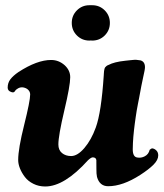

<svg xmlns="http://www.w3.org/2000/svg" viewBox="-20 -692 614 721"><path d="M315.9 -672.4H320.8H326.2Q354 -672.4 373.3 -653.1Q392.6 -633.8 392.6 -606Q392.6 -578.1 373.3 -558.8Q354 -539.6 326.2 -539.6Q322.3 -539.6 320.8 -540Q319.3 -539.6 315.9 -539.6Q288.1 -539.6 268.8 -558.8Q249.5 -578.1 249.5 -606Q249.5 -633.8 268.8 -653.1Q288.1 -672.4 315.9 -672.4ZM149.9 8.3Q125.5 8.3 105.5 -1.7Q85.4 -11.7 73.5 -27.3Q61.5 -43 54.9 -59.6Q48.3 -76.2 48.3 -91.3Q48.3 -133.3 70.8 -223.1Q93.3 -313 93.3 -337.4Q93.3 -348.6 84 -356.4Q77.6 -361.8 66.9 -363.8Q57.1 -365.2 48.1 -360.4Q39.1 -355.5 36.1 -349.6Q31.7 -342.8 22.9 -346.2Q8.8 -350.6 8.8 -362.8Q8.8 -380.9 19 -394.3Q29.3 -407.7 49.3 -421.4Q119.1 -466.8 171.9 -466.8Q200.7 -466.8 223.1 -446.8Q243.7 -427.7 243.7 -401.9Q243.7 -370.6 221.4 -276.6Q199.2 -182.6 199.2 -149.4Q199.2 -128.4 212.9 -117.2Q226.6 -106 247.1 -106Q271 -106 296.9 -136.2Q322.8 -166.5 339.8 -213.4Q360.4 -270 369.6 -408.7Q369.6 -411.1 370.1 -417Q370.6 -422.9 370.8 -425.3Q371.1 -427.7 372.1 -432.1Q373 -436.5 374.8 -439Q376.5 -441.4 379.9 -444.1Q383.3 -446.8 387.7 -448.2Q408.7 -459.5 450.2 -463.9Q454.6 -464.4 470.7 -466.1Q486.8 -467.8 490.7 -467.5Q494.6 -467.3 507.8 -465.3Q524.4 -460.4 524.4 -439.5Q524.4 -434.6 522.7 -425.8Q521 -417 517.3 -400.4Q513.7 -383.8 510.7 -368.7Q510.3 -365.7 506.8 -347.7Q503.4 -329.6 502.4 -324.2Q501.5 -318.8 498 -301.8Q494.6 -284.7 493.4 -276.9Q492.2 -269 489.7 -252.9Q487.3 -236.8 486.1 -227.3Q484.9 -217.8 483.2 -203.4Q481.4 -189 480.7 -178.2Q480 -167.5 479.2 -155Q478.5 -142.6 478.5 -131.3Q478.5 -103 495.1 -100.6Q509.8 -97.7 523.9 -105.2Q538.1 -112.8 542 -129.4Q547.4 -134.8 552.7 -134.8Q561 -133.3 567.6 -126.5Q574.2 -119.6 574.2 -108.4Q574.2 -91.3 556.4 -73.5Q538.6 -55.7 506.8 -35.2Q440.9 7.3 386.2 7.3Q354 7.3 344.2 -27.8Q341.8 -38.6 342 -57.6Q342.3 -76.7 341.8 -90.8Q340.3 -101.1 328.1 -101.1Q322.3 -101.1 310.5 -90.3Q221.7 8.3 149.9 8.3Z"/></svg>

Font: Cooper*
Style: Bold Italic
Weight: 700
Italic angle: -7°
Designer: Owen Earl
Foundry: indestructible type*
Version: Version 0.001